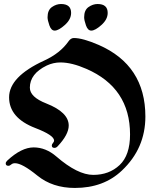

<svg xmlns="http://www.w3.org/2000/svg" viewBox="-20 -906 771 948"><path d="M8.3 0ZM214.8 -754.9ZM395.5 -820.8Q395.5 -856 417 -871.1Q438.5 -886.2 461.9 -886.2Q511.7 -886.2 511.7 -842.3Q511.7 -810.1 480.7 -782.5Q449.7 -754.9 430.7 -754.9Q413.6 -754.9 404.5 -780.5Q395.5 -806.2 395.5 -820.8ZM214.8 -820.8Q214.8 -856 236.3 -871.1Q257.8 -886.2 281.2 -886.2Q331.1 -886.2 331.1 -842.3Q331.1 -810.1 300 -782.5Q269 -754.9 250 -754.9Q232.9 -754.9 223.9 -780.5Q214.8 -806.2 214.8 -820.8ZM8.3 -99.1Q8.3 -106 16.1 -113.3Q85.9 -178.2 146.2 -178.2Q206.5 -178.2 258.8 -132.8Q363.3 -42.5 440.4 -42.5Q519 -42.5 570.6 -91.1Q622.1 -139.6 622.1 -242.2Q622.1 -472.2 406.7 -565.9Q334 -597.7 278.3 -597.7Q243.7 -597.7 210.9 -582.5Q127.4 -542 127.4 -473.1Q127.4 -426.8 209 -395Q319.3 -351.6 319.3 -286.1Q319.3 -241.7 264.6 -183.6Q257.3 -175.8 249 -175.8Q235.8 -175.8 235.8 -187.5Q235.8 -193.8 241.5 -200Q247.1 -206.1 247.1 -211.9Q247.1 -238.3 154.3 -273.9Q24.9 -323.7 24.9 -425.5Q24.9 -527.3 198.2 -606.9Q277.3 -643.1 318.4 -702.1Q329.6 -718.3 344.7 -718.3Q388.2 -718.3 466.3 -684.6Q697.8 -584 697.8 -330.6Q697.8 -173.3 582 -64Q491.7 22 349.6 22Q239.3 22 164.3 -39.1Q89.4 -100.1 54.2 -100.1Q42.5 -100.1 35.4 -93.8Q28.3 -87.4 21.5 -87.4Q8.3 -87.4 8.3 -99.1Z"/></svg>

Font: UnifrakturMaguntia21
Style: Book
Weight: 400
Designer: j. 'mach' wust, Gerrit Ansmann, Georg Duffner, based on a font by Peter Wiegel, original typeface by Carl Albert Fahrenw
Version: Version 2017-03-19